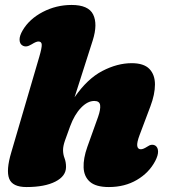

<svg xmlns="http://www.w3.org/2000/svg" viewBox="-20 -740 684 775"><path d="M606.5 -90Q581.5 -42.5 532.5 -13.8Q483.5 15 419.5 15Q367.5 15 343.2 -6Q319 -27 317.5 -63.8Q316 -100.5 332.5 -147L376 -268.5Q386.5 -298.5 384.2 -315.5Q382 -332.5 360.5 -332.5Q333.5 -332.5 307 -305Q280.5 -277.5 263 -230Q249.5 -194 242 -172Q234.5 -150 234.5 -134.5Q234.5 -117 240.5 -101.5Q246.5 -86 246.5 -66Q246.5 -29 203.5 -7Q160.5 15 87 15Q30 15 17 -19Q4 -53 25.5 -125L138.5 -510.5Q149 -546.5 148.5 -559.5Q148 -572.5 135 -572.5Q126 -572.5 108.5 -561.5Q95.5 -553.5 86.5 -552.8Q77.5 -552 70.5 -556.5Q59.5 -563 59 -579.2Q58.5 -595.5 71.5 -617.5Q98.5 -663.5 152.8 -691.8Q207 -720 269 -720Q337 -720 356 -681.5Q375 -643 354.5 -577.5L281 -347.5Q332.5 -422 393 -453.5Q453.5 -485 511.5 -485Q560.5 -485 583 -461.8Q605.5 -438.5 605.5 -399Q605.5 -359.5 587 -310.5L543.5 -195Q532 -164.5 534 -151Q536 -137.5 548.5 -137.5Q558 -137.5 573.5 -147.5Q593 -161.5 608 -151.5Q617.5 -144.5 618 -128.8Q618.5 -113 606.5 -90Z"/></svg>

Font: Fraunces 9pt Soft Black
Style: Italic
Weight: 900
Italic angle: -16°
Version: Version 1.000;[b76b70a41]